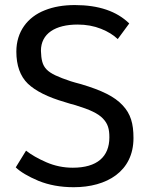

<svg xmlns="http://www.w3.org/2000/svg" viewBox="-20 -744 633 774"><path d="M273.4 -67.9C236.3 -67.9 200.7 -75.2 167 -89.8C133.3 -104.5 106 -120.1 85 -136.7L43.5 -69.3C62.5 -50.8 93.3 -32.7 134.8 -15.1C176.8 2 224.1 10.7 277.3 10.7C410.2 10.7 518.1 -52.7 518.1 -187.5C518.1 -246.1 506.8 -285.2 474.1 -319.8C441.4 -355 390.1 -379.9 306.6 -404.8L283.2 -411.1C272 -414.6 265.6 -416 265.1 -416.5C163.1 -450.7 147.5 -468.3 145 -539.1C145 -608.9 203.1 -645 293 -645C327.6 -645 358.9 -639.2 387.2 -627.9C415.5 -616.7 438 -602.5 454.6 -586.4L501 -649.4C450.7 -698.7 377.9 -723.6 281.7 -723.6C236.3 -723.6 195.8 -716.8 160.6 -702.6C90.8 -675.3 45.9 -616.2 45.9 -536.1C45.9 -480 61.5 -436.5 92.3 -406.7C123.5 -377 173.3 -352.1 241.2 -332.5C244.6 -331.1 252 -329.1 263.2 -325.7L284.7 -319.8C341.8 -302.2 375 -287.1 395 -266.1C415 -245.1 420.9 -224.1 420.9 -190.4C420.9 -112.3 371.6 -67.9 273.4 -67.9Z"/></svg>

Font: Ride
Style: Regular
Weight: 400
Version: Version 3.000